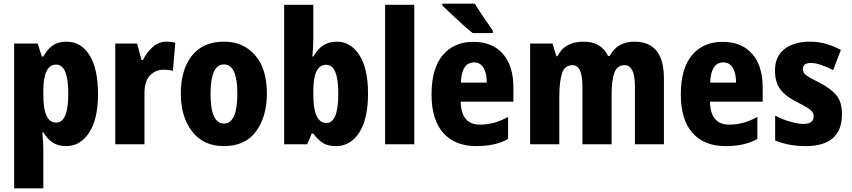

<svg xmlns="http://www.w3.org/2000/svg" viewBox="-20 -786 4639 1046"><path d="M286 -434Q352 -434 352 -275Q352 -118 286 -118Q216 -118 216 -268V-290Q216 -434 286 -434ZM342 -559Q297 -559 267.5 -538.5Q238 -518 216 -478H208L185 -549H57V240H216V26Q216 7 214.5 -15.5Q213 -38 211 -65H216Q236 -31 265.5 -10.5Q295 10 341 10Q418 10 466 -64Q514 -138 514 -274Q514 -411 468 -485Q422 -559 342 -559Z M887 -559Q844 -559 810.5 -528.5Q777 -498 759 -459H751L727 -549H608V0H767V-277Q767 -345 797.5 -375.5Q828 -406 869 -406Q902 -406 922 -400L935 -553Q914 -559 887 -559Z M1434 -276Q1434 -412 1369.5 -485.5Q1305 -559 1201 -559Q1085 -559 1025 -482Q965 -405 965 -276Q965 -150 1026.5 -70Q1088 10 1199 10Q1317 10 1375.5 -71Q1434 -152 1434 -276ZM1127 -275Q1127 -435 1200 -435Q1273 -435 1273 -276Q1273 -113 1200 -113Q1127 -113 1127 -275Z M1687 -760H1528V0H1654L1678 -58H1687Q1710 -26 1737.5 -8Q1765 10 1810 10Q1890 10 1937.5 -64.5Q1985 -139 1985 -276Q1985 -412 1938 -485.5Q1891 -559 1815 -559Q1770 -559 1739 -537.5Q1708 -516 1687 -478H1682Q1687 -536 1687 -581ZM1757 -433Q1823 -433 1823 -277Q1823 -116 1759 -116Q1687 -116 1687 -268V-293Q1687 -433 1757 -433Z M2237 0H2078V-760H2237Z M2559 -558Q2453 -558 2392 -485.5Q2331 -413 2331 -271Q2331 -133 2395 -61.5Q2459 10 2575 10Q2680 10 2748 -29V-149Q2673 -107 2595 -107Q2492 -107 2490 -232H2777V-309Q2777 -428 2719.5 -493Q2662 -558 2559 -558ZM2563 -446Q2597 -446 2614.5 -416Q2632 -386 2632 -336H2491Q2495 -446 2563 -446ZM2567 -766H2390V-756Q2408 -738 2439 -709Q2470 -680 2502 -651Q2534 -622 2555 -606H2665V-619Q2647 -644 2616.5 -689Q2586 -734 2567 -766Z M3436 -559Q3343 -559 3301 -481H3293Q3276 -517 3243 -538Q3210 -559 3159 -559Q3056 -559 3017 -480H3011L2990 -549H2868V0H3027V-254Q3027 -341 3041.5 -386Q3056 -431 3099 -431Q3153 -431 3153 -315V0H3312V-270Q3312 -350 3327.5 -390.5Q3343 -431 3383 -431Q3439 -431 3439 -315V0H3597V-359Q3597 -559 3436 -559Z M3917 -558Q3811 -558 3750 -485.5Q3689 -413 3689 -271Q3689 -133 3753 -61.5Q3817 10 3933 10Q4038 10 4106 -29V-149Q4031 -107 3953 -107Q3850 -107 3848 -232H4135V-309Q4135 -428 4077.5 -493Q4020 -558 3917 -558ZM3921 -446Q3955 -446 3972.5 -416Q3990 -386 3990 -336H3849Q3853 -446 3921 -446Z M4567 -164Q4567 -232 4535 -269Q4503 -306 4445 -335Q4387 -364 4370.5 -377.5Q4354 -391 4354 -409Q4354 -443 4397 -443Q4423 -443 4455.5 -431.5Q4488 -420 4519 -404L4561 -514Q4477 -559 4393 -559Q4305 -559 4253.5 -518.5Q4202 -478 4202 -402Q4202 -338 4231 -299.5Q4260 -261 4318 -232Q4378 -202 4395.5 -187Q4413 -172 4413 -153Q4413 -111 4358 -111Q4326 -111 4283.5 -123.5Q4241 -136 4203 -156V-21Q4276 10 4369 10Q4567 10 4567 -164Z"/></svg>

Font: Noto Sans Display SemiCondensed Extra
Style: Regular
Weight: 800
Width: 4
Designer: Monotype Design Team
Foundry: Monotype Imaging Inc.
Version: Version 1.900